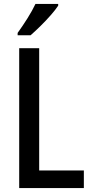

<svg xmlns="http://www.w3.org/2000/svg" viewBox="-20 -960 468 980"><path d="M78 0V-714H180V-90H408V0ZM277 -931Q264 -911 239 -882.5Q214 -854 186 -826.5Q158 -799 136 -780H70V-792Q96 -828 120.5 -867Q145 -906 161 -940H277Z"/></svg>

Font: Noto Sans Arabic UI Cn Md
Style: Regular
Weight: 500
Width: 3
Designer: Monotype Design Team, Nadine Chahine and Nizar Qandah
Foundry: Monotype Imaging Inc.
Version: Version 2.010; ttfautohint (v1.8.4.7-5d5b)